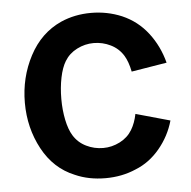

<svg xmlns="http://www.w3.org/2000/svg" viewBox="-46 -624 684 687"><g transform="rotate(-5 295.5 -281.0)"><path d="M411.5 -147.9Q395.8 -121.9 367.2 -107.3Q338.5 -92.7 307.3 -92.7Q275 -92.7 246.4 -106.8Q217.7 -120.8 201 -147.9Q187.5 -169.8 180.2 -205.2Q172.9 -240.6 172.9 -280.2Q172.9 -320.8 180.2 -356.8Q187.5 -392.7 201 -414.6Q216.7 -440.6 245.3 -455.2Q274 -469.8 305.2 -469.8Q337.5 -469.8 366.1 -455.7Q394.8 -441.7 411.5 -414.6Q425 -392.7 432.3 -356.2L559.4 -377.1Q543.8 -437.5 507.3 -484.9Q470.8 -532.3 415.6 -556.2Q363.5 -578.1 305.2 -578.1Q246.9 -578.1 196.9 -556.2Q122.9 -522.9 82.3 -445.8Q41.7 -368.8 41.7 -278.1Q41.7 -187.5 82.3 -112Q122.9 -36.5 196.9 -6.2Q245.8 15.6 306.2 15.6Q365.6 15.6 415.6 -6.2Q465.6 -26 502.6 -70.3Q539.6 -114.6 555.2 -169.8L432.3 -204.2Q426 -171.9 411.5 -147.9Z"/></g></svg>

Font: Vladivostok Bold
Style: Regular
Weight: 700
Width: 4
Designer: Michael Sharanda
Foundry: Michael Sharanda
Version: Version 1.005